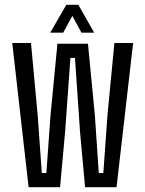

<svg xmlns="http://www.w3.org/2000/svg" viewBox="-20 -779 605 799"><path d="M99 0 31 -600H109L137 -297L154 -59H173L190 -297L219 -597H346L375 -297L391 -59H410L427 -297L456 -600H534L465 0H334L313 -231L292 -538H273L251 -231L230 0ZM189 -643 256 -759H306L372 -643H319L281 -713L243 -643Z"/></svg>

Font: Big Shoulders Display Medium
Style: Regular
Weight: 500
Designer: Patric King
Foundry: XO Type Co
Version: Version 1.000; ttfautohint (v1.8.2)